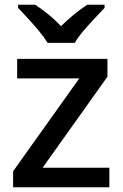

<svg xmlns="http://www.w3.org/2000/svg" viewBox="-20 -786 515 806"><path d="M439 0H35V-67L313 -457H52V-539H431V-464L159 -82H439ZM180 -606Q166 -629 144 -655.5Q122 -682 98 -708Q74 -734 56 -753V-766H128Q154 -749 182.5 -726Q211 -703 236 -676Q263 -703 291.5 -726Q320 -749 346 -766H419V-753Q401 -734 376.5 -708Q352 -682 329.5 -655.5Q307 -629 294 -606Z"/></svg>

Font: Noto Sans Cham Medium
Style: Regular
Weight: 500
Version: Version 2.002